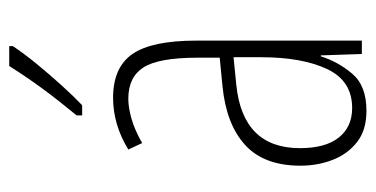

<svg xmlns="http://www.w3.org/2000/svg" viewBox="-219 -585 814 416"><g transform="rotate(-90 188.0 -377.0)"><path d="M184 -539Q250 -539 279 -497Q308 -455 308 -359V0H279L276 -89H274Q262 -51 236 -20.5Q210 10 156 10Q114 10 88 -10.5Q62 -31 49.5 -63.5Q37 -96 37 -133Q37 -212 82 -253Q127 -294 210 -302L271 -308V-356Q271 -440 250 -473Q229 -506 182 -506Q163 -506 138.5 -499Q114 -492 86 -476L72 -506Q126 -539 184 -539ZM212 -272Q75 -258 75 -134Q75 -79 98 -50Q121 -21 162 -21Q221 -21 246.5 -75.5Q272 -130 272 -218V-278ZM296 -756Q280 -732 257.5 -704.5Q235 -677 211 -650.5Q187 -624 168 -606H146V-618Q179 -658 204 -692Q229 -726 253 -764H296Z"/></g></svg>

Font: Noto Sans Devanagari ExtraCondensed ExtraLight
Style: Regular
Weight: 200
Width: 2
Designer: Jelle Bosma - Monotype Design Team
Foundry: Monotype Imaging Inc.
Version: Version 2.004; ttfautohint (v1.8.4.7-5d5b)